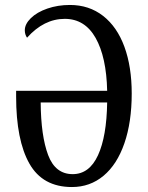

<svg xmlns="http://www.w3.org/2000/svg" viewBox="-20 -745 595 774"><path d="M45 -356V-379H412Q409 -515 365.5 -592Q322 -669 241 -669Q157 -669 89 -593Q80 -606 80 -623Q80 -648 104.5 -672Q129 -696 171 -710.5Q213 -725 262 -725Q339 -725 395.5 -681Q452 -637 481.5 -556.5Q511 -476 511 -368Q511 -253 481.5 -167.5Q452 -82 397.5 -36.5Q343 9 270 9Q152 9 98.5 -85.5Q45 -180 45 -356ZM412 -332H144Q145 -197 174 -120Q203 -43 273 -43Q340 -43 375 -119Q410 -195 412 -332Z"/></svg>

Font: Noto Serif Cond
Style: Regular
Weight: 400
Width: 3
Designer: Monotype Design Team
Foundry: Monotype Imaging Inc.
Version: Version 1.001